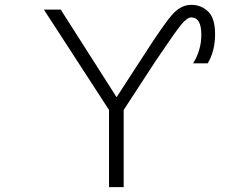

<svg xmlns="http://www.w3.org/2000/svg" viewBox="-20 -771 1040 792"><path d="M460.9 -370.1 573.2 -543Q660.2 -678.7 694.3 -714.8Q728.5 -751 768.6 -751Q809.6 -751 838.4 -723.6Q867.2 -696.3 867.2 -629.9Q867.2 -560.5 836.9 -509.8H776.4Q810.5 -563.5 810.5 -627.9Q810.5 -699.2 768.6 -699.2Q752 -699.2 727.1 -668.9Q702.1 -638.7 620.1 -516.6L490.2 -317.4V1H429.7V-317.4L161.1 -731.4H230.5Z"/></svg>

Font: Gen Shin Gothic Monospace Light
Style: Regular
Weight: 300
Designer: [Source Han Sans]
Ryoko NISHIZUKA  (kana & ideographs); Paul D. Hunt (Latin, Greek & Cyrillic); Wenlong ZHANG  (bopomofo
Version: Version 1.002.20150607